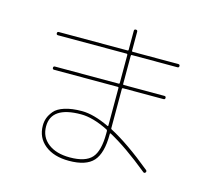

<svg xmlns="http://www.w3.org/2000/svg" viewBox="-116 -940 1232 1119"><g transform="rotate(15 500.0 -380.0)"><path d="M559.6 -169.9V-184.6Q559.6 -190.4 554.7 -193.4Q460.9 -240.2 389.6 -240.2Q210 -240.2 210 -120.1Q210 -55.7 258.8 -18.1Q307.6 19.5 389.6 19.5Q483.4 19.5 521.5 -22.5Q559.6 -64.5 559.6 -169.9ZM139.6 -650.4Q129.9 -650.4 129.9 -660.2Q129.9 -669.9 139.6 -669.9H554.7Q559.6 -669.9 559.6 -674.8V-790Q559.6 -799.8 569.8 -799.8Q580.1 -799.8 580.1 -790V-674.8Q580.1 -669.9 585 -669.9H860.4Q870.1 -669.9 870.1 -660.2Q870.1 -650.4 860.4 -650.4H585Q580.1 -650.4 580.1 -644.5V-474.6Q580.1 -469.7 585 -469.7H830.1Q839.8 -469.7 839.8 -460Q839.8 -450.2 830.1 -450.2H585Q580.1 -450.2 580.1 -445.3V-207Q580.1 -203.1 584 -201.2Q691.4 -145.5 838.9 -24.4Q845.7 -18.6 839.8 -9.8Q833 -2.9 826.2 -8.8Q688.5 -121.1 585 -176.8Q584 -177.7 582 -176.8Q580.1 -175.8 580.1 -174.8V-169.9Q580.1 -56.6 536.6 -8.3Q493.2 40 389.6 40Q298.8 40 244.6 -3.4Q190.4 -46.9 190.4 -120.1Q190.4 -143.6 197.8 -164.6Q205.1 -185.5 224.1 -209Q243.2 -232.4 286.1 -246.1Q329.1 -259.8 389.6 -259.8Q460 -259.8 554.7 -214.8Q555.7 -213.9 557.6 -214.8Q559.6 -215.8 559.6 -217.8V-445.3Q559.6 -450.2 554.7 -450.2H169.9Q160.2 -450.2 160.2 -460Q160.2 -469.7 169.9 -469.7H554.7Q559.6 -469.7 559.6 -474.6V-644.5Q559.6 -649.4 554.7 -650.4Z"/></g></svg>

Font: Rounded Mgen+ 1m thin
Style: Regular
Weight: 100
Designer: [Source Han Sans]
Ryoko NISHIZUKA  (kana & ideographs); Paul D. Hunt (Latin, Greek & Cyrillic); Wenlong ZHANG  (bopomofo
Version: Version 1.059.20150602